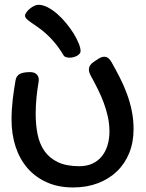

<svg xmlns="http://www.w3.org/2000/svg" viewBox="-20 -741 617 812"><path d="M45.9 -401.9Q48.8 -418.9 62.5 -427.5Q76.2 -436 107.9 -436Q125 -436 134.5 -427.2Q144 -418.5 144 -402.8Q144 -400.4 143.6 -398.4Q143.1 -396.5 143.1 -394Q137.7 -362.3 134.3 -328.1Q130.9 -293.9 130.9 -258.8Q130.9 -213.4 138.9 -173.1Q147 -132.8 167.7 -102.8Q188.5 -72.8 224.4 -55.4Q260.3 -38.1 315.9 -38.1Q347.2 -38.1 371.1 -49.3Q395 -60.5 410.9 -80.3Q426.8 -100.1 434.8 -127Q442.9 -153.8 442.9 -185.1Q442.9 -216.3 436.3 -246.6Q429.7 -276.9 418.7 -306.4Q407.7 -335.9 393.3 -364.7Q378.9 -393.6 362.8 -422.9Q356 -436 356 -446.8Q356 -465.8 376 -479L396 -492.2Q409.2 -501 420.9 -501Q439 -501 451.2 -479Q469.7 -446.3 486.8 -412.8Q503.9 -379.4 516.8 -344.2Q529.8 -309.1 537.4 -271.7Q544.9 -234.4 544.9 -194.8Q544.9 -139.6 526.6 -94.2Q508.3 -48.8 474.6 -16.4Q440.9 16.1 393.8 33.9Q346.7 51.8 289.1 51.8Q226.6 51.8 178 30Q129.4 8.3 96.2 -30Q63 -68.4 45.9 -120.8Q28.8 -173.3 28.8 -234.9Q28.8 -277.8 33.9 -321Q39.1 -364.3 45.9 -401.9ZM85.9 -674.8Q85.9 -680.7 91.6 -688.7Q97.2 -696.8 105.7 -703.9Q114.3 -710.9 124 -715.8Q133.8 -720.7 142.6 -720.7Q161.1 -720.7 181.9 -710Q202.6 -699.2 222.4 -681.9Q242.2 -664.6 260 -642.8Q277.8 -621.1 291.3 -599.4Q304.7 -577.6 312.7 -557.9Q320.8 -538.1 320.8 -524.9Q320.8 -519 316.7 -513.9Q312.5 -508.8 305.9 -505.1Q299.3 -501.5 291.3 -499.3Q283.2 -497.1 274.9 -497.1Q265.6 -497.1 258.5 -499.5Q251.5 -502 247.6 -508.8Q229.5 -539.1 210.7 -561.3Q191.9 -583.5 173.8 -599.4Q155.8 -615.2 139.9 -626.2Q124 -637.2 112.1 -645.5Q100.1 -653.8 93 -660.6Q85.9 -667.5 85.9 -674.8Z"/></svg>

Font: Gochi Hand
Style: Regular
Weight: 400
Designer: Juan Pablo del Peral
Foundry: Juan Pablo del Peral
Version: Version 1.001